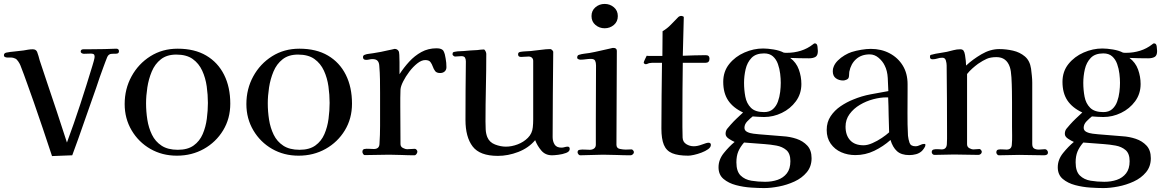

<svg xmlns="http://www.w3.org/2000/svg" viewBox="-20 -790 5922 978"><path d="M586 -529Q586 -517 572.5 -516.5Q559 -516 551 -516Q533 -516 526 -499Q521 -487 516.5 -474.5Q512 -462 507 -449Q497 -423 488 -396.5Q479 -370 470 -343Q439 -257 409.5 -171Q380 -85 348 1L245 5Q222 -64 199 -133Q176 -202 152 -270Q135 -317 118.5 -364Q102 -411 84 -457Q81 -465 73 -477Q65 -489 57 -492Q46 -497 37 -497Q28 -497 17 -497Q11 -497 5.5 -499.5Q0 -502 0 -509Q0 -519 12 -522Q32 -526 56 -528Q80 -530 100 -533Q111 -535 123 -537Q135 -539 147 -539Q163 -539 169 -526Q173 -516 176 -505Q179 -494 182 -483Q191 -456 200 -429Q209 -402 218 -375Q244 -298 270 -220Q296 -142 321 -64Q357 -161 389 -259Q421 -357 451 -456Q453 -462 457.5 -478.5Q462 -495 462 -501Q462 -511 457 -514Q452 -517 443 -517Q434 -517 425 -516.5Q416 -516 407 -516Q402 -516 396.5 -519Q391 -522 391 -527Q391 -539 405 -539Q419 -539 427 -539Q448 -539 469.5 -539.5Q491 -540 512 -540Q527 -540 542 -541Q557 -542 572 -542Q586 -542 586 -529Z M1039 -266Q1039 -307 1033 -350Q1027 -393 1010 -430Q993 -467 961.5 -489.5Q930 -512 878 -512Q830 -512 799.5 -488Q769 -464 753 -425.5Q737 -387 730.5 -344.5Q724 -302 724 -264Q724 -222 730.5 -180.5Q737 -139 754 -104Q771 -69 803 -48Q835 -27 886 -27Q936 -27 966.5 -49Q997 -71 1012.5 -107Q1028 -143 1033.5 -185Q1039 -227 1039 -266ZM1153 -262Q1153 -186 1116.5 -126Q1080 -66 1018.5 -31.5Q957 3 881 3Q806 3 746 -31.5Q686 -66 650.5 -126Q615 -186 615 -260Q615 -337 650 -401Q685 -465 746 -503.5Q807 -542 885 -542Q971 -542 1030.5 -507Q1090 -472 1121.5 -409Q1153 -346 1153 -262Z M1659 -266Q1659 -307 1653 -350Q1647 -393 1630 -430Q1613 -467 1581.5 -489.5Q1550 -512 1498 -512Q1450 -512 1419.5 -488Q1389 -464 1373 -425.5Q1357 -387 1350.5 -344.5Q1344 -302 1344 -264Q1344 -222 1350.5 -180.5Q1357 -139 1374 -104Q1391 -69 1423 -48Q1455 -27 1506 -27Q1556 -27 1586.5 -49Q1617 -71 1632.5 -107Q1648 -143 1653.5 -185Q1659 -227 1659 -266ZM1773 -262Q1773 -186 1736.5 -126Q1700 -66 1638.5 -31.5Q1577 3 1501 3Q1426 3 1366 -31.5Q1306 -66 1270.5 -126Q1235 -186 1235 -260Q1235 -337 1270 -401Q1305 -465 1366 -503.5Q1427 -542 1505 -542Q1591 -542 1650.5 -507Q1710 -472 1741.5 -409Q1773 -346 1773 -262Z M2254 -448Q2254 -434 2245 -426Q2236 -418 2222 -418Q2204 -418 2196.5 -428Q2189 -438 2184.5 -451Q2180 -464 2172.5 -474Q2165 -484 2146 -484Q2127 -484 2105.5 -467Q2084 -450 2065 -425Q2046 -400 2033.5 -375Q2021 -350 2020 -334Q2019 -313 2019 -291.5Q2019 -270 2019 -249Q2019 -201 2019.5 -152.5Q2020 -104 2020 -56Q2020 -43 2032 -36.5Q2044 -30 2055 -30Q2065 -30 2074 -31Q2083 -32 2093 -32Q2098 -32 2102 -27Q2106 -22 2106 -18Q2106 -12 2101.5 -5.5Q2097 1 2091 1Q2059 1 2027 -0.5Q1995 -2 1963 -2Q1932 -2 1901 -1Q1870 0 1838 0Q1833 0 1829.5 -6Q1826 -12 1826 -16Q1826 -29 1836 -31Q1847 -33 1860 -32Q1873 -31 1884 -31Q1912 -31 1913 -57Q1916 -103 1916 -149Q1916 -195 1916 -241V-315Q1916 -350 1915.5 -385Q1915 -420 1912 -455Q1911 -472 1903 -480.5Q1895 -489 1877 -489Q1869 -489 1861 -487Q1853 -485 1845 -485Q1829 -485 1829 -499Q1829 -508 1838 -511Q1848 -515 1859.5 -516Q1871 -517 1881 -519Q1921 -525 1958 -534Q1961 -534 1975 -537.5Q1989 -541 1990 -541Q2004 -541 2011 -529Q2013 -526 2014 -510Q2015 -494 2015 -473.5Q2015 -453 2015 -435.5Q2015 -418 2015 -412Q2037 -446 2064.5 -476Q2092 -506 2126.5 -525Q2161 -544 2204 -544Q2232 -544 2239.5 -529.5Q2247 -515 2250 -492Q2252 -482 2253 -470.5Q2254 -459 2254 -448Z M2882 -31Q2882 -18 2863.5 -11Q2845 -4 2823.5 -1.5Q2802 1 2792 1Q2758 1 2737.5 -23Q2717 -47 2706 -76Q2672 -36 2620 -16Q2568 4 2516 4Q2424 4 2387.5 -44Q2351 -92 2351 -179Q2351 -253 2351.5 -327.5Q2352 -402 2353 -477Q2353 -489 2348.5 -496.5Q2344 -504 2330 -504Q2322 -504 2314 -503Q2306 -502 2298 -502Q2294 -502 2289.5 -506Q2285 -510 2285 -513Q2285 -522 2289 -524Q2293 -526 2301 -527Q2311 -529 2321 -529Q2331 -529 2341 -530Q2359 -532 2376.5 -533Q2394 -534 2412 -535Q2420 -536 2428 -537Q2436 -538 2444 -538Q2449 -538 2453 -529.5Q2457 -521 2457 -516Q2457 -430 2455 -343.5Q2453 -257 2453 -171Q2453 -152 2454 -131Q2455 -110 2462 -92Q2473 -65 2501.5 -54Q2530 -43 2557 -43Q2586 -43 2616.5 -54.5Q2647 -66 2669 -88Q2691 -110 2694 -142Q2696 -161 2696 -180.5Q2696 -200 2696 -219V-480Q2696 -490 2689.5 -496Q2683 -502 2673 -502Q2663 -502 2653.5 -501Q2644 -500 2634 -500Q2619 -500 2619 -513Q2619 -520 2622.5 -522.5Q2626 -525 2632 -526Q2644 -528 2657 -528.5Q2670 -529 2683 -530Q2705 -532 2734 -536Q2763 -540 2783 -540Q2788 -540 2793.5 -534Q2799 -528 2798 -523Q2797 -416 2796 -308Q2795 -200 2795 -92Q2795 -70 2805 -54Q2815 -38 2840 -38Q2848 -38 2856 -40.5Q2864 -43 2872 -43Q2882 -43 2882 -31Z M3209 -15Q3209 -9 3203.5 -4Q3198 1 3192 1Q3157 1 3122 -0.5Q3087 -2 3052 -2Q3023 -2 2993.5 -0.5Q2964 1 2935 1Q2930 1 2926 -4.5Q2922 -10 2922 -14Q2922 -26 2933 -27Q2945 -29 2958.5 -28Q2972 -27 2984 -27Q2997 -27 3006 -33.5Q3015 -40 3015 -53V-183L3016 -457Q3016 -471 3011.5 -480.5Q3007 -490 2990 -490Q2977 -490 2963.5 -488Q2950 -486 2936 -486Q2932 -486 2926 -488.5Q2920 -491 2920 -496Q2920 -509 2930 -511Q2943 -515 2956 -516.5Q2969 -518 2982 -520Q3010 -525 3037.5 -531.5Q3065 -538 3093 -544Q3099 -546 3104 -546Q3122 -546 3122 -531Q3122 -412 3121 -292.5Q3120 -173 3120 -53Q3120 -35 3137 -31.5Q3154 -28 3167 -28Q3175 -28 3182.5 -28.5Q3190 -29 3197 -29Q3201 -29 3205 -24Q3209 -19 3209 -15ZM3127 -708Q3127 -680 3107 -663Q3087 -646 3060 -646Q3033 -646 3013 -663Q2993 -680 2993 -708Q2993 -736 3013 -753Q3033 -770 3060 -770Q3087 -770 3107 -753Q3127 -736 3127 -708Z M3601 -52Q3601 -40 3587 -30Q3573 -20 3553 -12.5Q3533 -5 3514.5 -1Q3496 3 3486 3Q3434 3 3404 -9.5Q3374 -22 3361.5 -52.5Q3349 -83 3349 -135Q3349 -218 3350 -302Q3351 -386 3352 -470H3308Q3304 -470 3300.5 -470Q3297 -470 3292 -469Q3286 -469 3280.5 -466Q3275 -463 3269 -463Q3266 -463 3262.5 -465.5Q3259 -468 3259 -471Q3259 -475 3265.5 -488.5Q3272 -502 3274 -506Q3277 -505 3285 -505H3354L3355 -631Q3379 -645 3398 -665Q3417 -685 3436 -704Q3443 -709 3449 -709Q3453 -709 3458.5 -707Q3464 -705 3463 -700L3458 -506Q3487 -507 3516.5 -508Q3546 -509 3575 -509Q3594 -509 3594 -491Q3594 -470 3573 -470H3458Q3457 -402 3456.5 -334Q3456 -266 3456 -198Q3456 -171 3456 -143.5Q3456 -116 3457 -89Q3458 -67 3475.5 -56Q3493 -45 3514 -45Q3533 -45 3556.5 -54Q3580 -63 3589 -63Q3601 -63 3601 -52Z M4006 31Q4006 -8 3985.5 -25.5Q3965 -43 3934.5 -48.5Q3904 -54 3875 -56L3770 -64Q3750 -41 3740.5 -18Q3731 5 3731 37Q3731 83 3752.5 104Q3774 125 3807.5 130.5Q3841 136 3877 136Q3912 136 3941 126Q3970 116 3988 93Q4006 70 4006 31ZM3957 -368Q3957 -389 3954 -414.5Q3951 -440 3942.5 -464Q3934 -488 3917 -503Q3900 -518 3872 -518Q3830 -518 3808 -495Q3786 -472 3778 -437.5Q3770 -403 3770 -368Q3770 -332 3776.5 -297.5Q3783 -263 3805 -241Q3827 -219 3872 -219Q3900 -219 3917 -234Q3934 -249 3942.5 -272.5Q3951 -296 3954 -321.5Q3957 -347 3957 -368ZM4146 -530Q4146 -507 4133.5 -500Q4121 -493 4101 -493Q4077 -493 4053 -493.5Q4029 -494 4005 -495Q4036 -472 4049 -436Q4062 -400 4062 -362Q4062 -312 4034 -274Q4006 -236 3962.5 -215Q3919 -194 3872 -194Q3857 -194 3842.5 -195Q3828 -196 3814 -197Q3801 -187 3786.5 -172Q3772 -157 3772 -139Q3772 -125 3786 -118Q3800 -111 3818 -109Q3836 -107 3846 -106L3969 -96Q4004 -94 4037 -83Q4070 -72 4092 -48.5Q4114 -25 4114 16Q4114 58 4089.5 87.5Q4065 117 4027 134.5Q3989 152 3947.5 160Q3906 168 3872 168Q3845 168 3806 165.5Q3767 163 3729 153Q3691 143 3665.5 121.5Q3640 100 3640 62Q3640 23 3667 -10.5Q3694 -44 3722 -67Q3710 -72 3693 -83Q3676 -94 3676 -108Q3676 -124 3684.5 -134.5Q3693 -145 3702 -155Q3717 -172 3733 -187Q3749 -202 3765 -217Q3714 -241 3689 -278.5Q3664 -316 3664 -373Q3664 -426 3694.5 -464Q3725 -502 3772 -522.5Q3819 -543 3867 -543Q3890 -543 3920.5 -538Q3951 -533 3972 -522Q3977 -521 3981 -521Q3985 -521 3989 -521Q4025 -521 4059 -531.5Q4093 -542 4121 -564Q4123 -566 4125.5 -567.5Q4128 -569 4131 -569Q4142 -569 4144 -553.5Q4146 -538 4146 -530Z M4509 -116Q4507 -160 4506.5 -205Q4506 -250 4504 -294H4495Q4464 -294 4428 -284.5Q4392 -275 4360 -256Q4328 -237 4307.5 -209Q4287 -181 4287 -145Q4287 -101 4310.5 -75.5Q4334 -50 4379 -50Q4399 -50 4424 -61Q4449 -72 4472 -87.5Q4495 -103 4509 -116ZM4694 -52Q4694 -45 4687.5 -35.5Q4681 -26 4676 -21Q4663 -9 4646 -4.5Q4629 0 4612 0Q4571 0 4549 -20Q4527 -40 4516 -77Q4479 -44 4433.5 -22Q4388 0 4337 0Q4298 0 4265 -14.5Q4232 -29 4211.5 -58Q4191 -87 4191 -128Q4191 -168 4211 -198Q4231 -228 4262 -249Q4293 -270 4326 -283Q4369 -301 4414.5 -309.5Q4460 -318 4505 -326Q4504 -356 4502 -393Q4500 -430 4486 -457Q4476 -478 4455.5 -495.5Q4435 -513 4410 -513Q4368 -513 4341 -489Q4314 -465 4306 -424Q4305 -417 4305 -409Q4305 -401 4303 -395Q4301 -388 4291.5 -384Q4282 -380 4275 -380Q4253 -380 4237.5 -391.5Q4222 -403 4222 -427Q4222 -440 4226 -449Q4232 -466 4247.5 -481.5Q4263 -497 4282.5 -508.5Q4302 -520 4318 -525Q4340 -532 4367 -536.5Q4394 -541 4416 -541Q4469 -541 4511.5 -518.5Q4554 -496 4578.5 -456Q4603 -416 4603 -361V-330Q4603 -272 4602.5 -214.5Q4602 -157 4605 -99Q4607 -80 4613 -62.5Q4619 -45 4643 -45Q4655 -45 4666.5 -51Q4678 -57 4687 -57Q4694 -57 4694 -52Z M5318 -14Q5318 -5 5312 -2Q5306 1 5298 1Q5267 1 5235 0Q5203 -1 5171 -1Q5146 -1 5119.5 0Q5093 1 5067 1Q5063 1 5059 -4Q5055 -9 5055 -13Q5055 -26 5065 -28Q5076 -30 5086.5 -29Q5097 -28 5107 -28Q5133 -28 5134 -54Q5136 -77 5135.5 -100Q5135 -123 5135 -145V-269Q5135 -290 5134.5 -325.5Q5134 -361 5132 -395.5Q5130 -430 5124 -448Q5107 -499 5056 -499Q5026 -499 5006.5 -490.5Q4987 -482 4962 -465Q4947 -454 4932.5 -441Q4918 -428 4906 -413Q4906 -323 4906 -233.5Q4906 -144 4906 -55Q4906 -42 4917 -35.5Q4928 -29 4939 -29Q4947 -29 4954.5 -30Q4962 -31 4969 -31Q4973 -31 4977 -26Q4981 -21 4981 -17Q4981 -10 4975.5 -5.5Q4970 -1 4964 -1Q4933 -1 4902 -2Q4871 -3 4840 -3Q4815 -3 4790 -2Q4765 -1 4740 -1Q4734 -1 4730 -5.5Q4726 -10 4726 -15Q4726 -26 4736 -28.5Q4746 -31 4758 -30Q4770 -29 4777 -29Q4801 -29 4803 -55Q4804 -69 4804 -83Q4804 -97 4804 -110Q4804 -196 4803.5 -283Q4803 -370 4802 -457Q4802 -468 4798 -482Q4794 -496 4780 -496Q4767 -496 4755 -492Q4743 -488 4730 -488Q4717 -488 4717 -500Q4717 -507 4719 -509Q4721 -511 4728 -512Q4746 -517 4765 -519.5Q4784 -522 4803 -526Q4820 -530 4837 -534.5Q4854 -539 4871 -539Q4883 -539 4888 -532Q4893 -525 4895.5 -510Q4898 -495 4899.5 -480Q4901 -465 4901 -456Q4934 -487 4979 -513.5Q5024 -540 5070 -540Q5105 -540 5140 -532Q5175 -524 5200.5 -502.5Q5226 -481 5232 -440Q5234 -423 5236 -404.5Q5238 -386 5238 -369Q5238 -291 5238 -213Q5238 -135 5238 -57Q5238 -40 5247 -34Q5256 -28 5272 -28Q5280 -28 5287.5 -29Q5295 -30 5303 -30Q5309 -30 5313.5 -24.5Q5318 -19 5318 -14Z M5734 31Q5734 -8 5713.5 -25.5Q5693 -43 5662.5 -48.5Q5632 -54 5603 -56L5498 -64Q5478 -41 5468.5 -18Q5459 5 5459 37Q5459 83 5480.5 104Q5502 125 5535.5 130.5Q5569 136 5605 136Q5640 136 5669 126Q5698 116 5716 93Q5734 70 5734 31ZM5685 -368Q5685 -389 5682 -414.5Q5679 -440 5670.5 -464Q5662 -488 5645 -503Q5628 -518 5600 -518Q5558 -518 5536 -495Q5514 -472 5506 -437.5Q5498 -403 5498 -368Q5498 -332 5504.5 -297.5Q5511 -263 5533 -241Q5555 -219 5600 -219Q5628 -219 5645 -234Q5662 -249 5670.5 -272.5Q5679 -296 5682 -321.5Q5685 -347 5685 -368ZM5874 -530Q5874 -507 5861.5 -500Q5849 -493 5829 -493Q5805 -493 5781 -493.5Q5757 -494 5733 -495Q5764 -472 5777 -436Q5790 -400 5790 -362Q5790 -312 5762 -274Q5734 -236 5690.5 -215Q5647 -194 5600 -194Q5585 -194 5570.5 -195Q5556 -196 5542 -197Q5529 -187 5514.5 -172Q5500 -157 5500 -139Q5500 -125 5514 -118Q5528 -111 5546 -109Q5564 -107 5574 -106L5697 -96Q5732 -94 5765 -83Q5798 -72 5820 -48.5Q5842 -25 5842 16Q5842 58 5817.5 87.5Q5793 117 5755 134.5Q5717 152 5675.5 160Q5634 168 5600 168Q5573 168 5534 165.5Q5495 163 5457 153Q5419 143 5393.5 121.5Q5368 100 5368 62Q5368 23 5395 -10.5Q5422 -44 5450 -67Q5438 -72 5421 -83Q5404 -94 5404 -108Q5404 -124 5412.5 -134.5Q5421 -145 5430 -155Q5445 -172 5461 -187Q5477 -202 5493 -217Q5442 -241 5417 -278.5Q5392 -316 5392 -373Q5392 -426 5422.5 -464Q5453 -502 5500 -522.5Q5547 -543 5595 -543Q5618 -543 5648.5 -538Q5679 -533 5700 -522Q5705 -521 5709 -521Q5713 -521 5717 -521Q5753 -521 5787 -531.5Q5821 -542 5849 -564Q5851 -566 5853.5 -567.5Q5856 -569 5859 -569Q5870 -569 5872 -553.5Q5874 -538 5874 -530Z"/></svg>

Font: Kaisei HarunoUmi Medium
Style: Regular
Weight: 500
Designer: Font-Kai, 金井和夫
Foundry: KAZUO KANAI
Version: Version 5.003